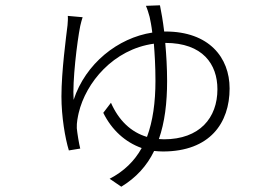

<svg xmlns="http://www.w3.org/2000/svg" viewBox="-20 -626 1040 725"><path d="M584 -606 531 -604C536 -593 541 -577 545 -562C548 -548 552 -529 555 -503C425 -483 303 -386 258 -249C253 -319 271 -468 283 -528C286 -540 289 -553 292 -561L236 -566C237 -556 236 -545 235 -531C230 -489 212 -357 212 -262C212 -185 226 -104 240 -58L283 -65C278 -84 272 -122 270 -142C269 -163 274 -185 277 -199C304 -314 408 -440 561 -461C564 -424 567 -377 567 -321C567 -239 557 -168 535 -109C474 -127 428 -172 399 -238L370 -200C402 -135 453 -89 515 -67C488 -18 448 21 394 49L438 79C494 45 535 0 562 -56C573 -55 584 -54 595 -54C773 -54 847 -162 847 -292C847 -409 769 -507 605 -507H600C595 -548 589 -582 584 -606ZM604 -464C746 -464 801 -383 801 -289C801 -181 734 -100 599 -100L580 -101C602 -164 611 -237 611 -320C611 -370 608 -419 604 -464Z"/></svg>

Font: Noto Sans CJK SC Light
Style: Regular
Weight: 300
Designer: Ryoko NISHIZUKA 西塚涼子 (kana, bopomofo & ideographs); Paul D. Hunt (Latin, Greek & Cyrillic); Sandoll Communications 산돌커뮤니
Foundry: Adobe
Version: Version 2.004;hotconv 1.0.118;makeotfexe 2.5.65603